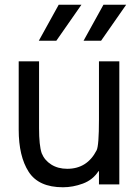

<svg xmlns="http://www.w3.org/2000/svg" viewBox="-20 -779 588 811"><path d="M484 -520V0H398V-56H396Q372 -19 330 -3.5Q288 12 246 12Q143 12 101 -53.5Q59 -119 59 -231V-520H145V-237Q145 -165 156 -132Q168 -102 196.5 -84Q225 -66 264 -66Q348 -66 388 -144Q398 -163 398 -274V-520ZM333 -607 417 -759H513L407 -607ZM144 -607 228 -759H324L218 -607Z"/></svg>

Font: Liter
Style: Regular
Weight: 400
Designer: Anton Skugarov
Foundry: skugi
Version: Version 1.004; ttfautohint (v1.8.4.7-5d5b)